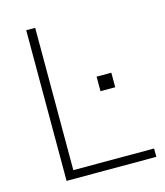

<svg xmlns="http://www.w3.org/2000/svg" viewBox="-107 -786 745 868"><g transform="rotate(-15 266.0 -352.5)"><path d="M97 0V-705H139V-39H517V0ZM350 -352V-420H419V-352Z"/></g></svg>

Font: Mulish ExtraLight ExtraLight
Style: Regular
Weight: 250
Version: Version 3.603